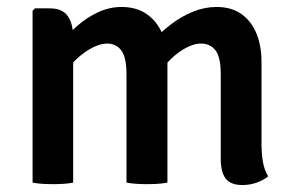

<svg xmlns="http://www.w3.org/2000/svg" viewBox="-20 -524 840 551"><path d="M123.5 -500Q159 -500 174.5 -477.8Q190 -455.5 190 -416V0Q178.5 2.5 163 3.5Q147.5 4.5 132 4.5Q116.5 4.5 101 3.5Q85.5 2.5 73.5 0V-493L80 -500ZM343 -310Q343 -359.5 328.2 -379.2Q313.5 -399 287.5 -399Q263.5 -398.5 236.5 -382.5Q209.5 -366.5 186.5 -341Q163.5 -315.5 151 -286V-395.5Q173.5 -425 201.8 -449.8Q230 -474.5 262.2 -489.2Q294.5 -504 328.5 -504Q372 -504 401.5 -483.2Q431 -462.5 445.8 -427.2Q460.5 -392 460.5 -348V0Q448 2.5 432.8 3.5Q417.5 4.5 402 4.5Q386.5 4.5 371 3.5Q355.5 2.5 343 0ZM613.5 -311Q613.5 -360.5 598.2 -379.8Q583 -399 557 -399Q534 -399 507.5 -383.2Q481 -367.5 457.2 -341Q433.5 -314.5 418.5 -283V-405.5Q442 -432.5 471.8 -455Q501.5 -477.5 534.5 -490.8Q567.5 -504 601.5 -504Q645 -504 673.8 -483Q702.5 -462 716.5 -426.5Q730.5 -391 730.5 -347V-110.5Q730.5 -83.5 734.5 -59.8Q738.5 -36 749.5 -18Q736.5 -7 717 0Q697.5 7 676 7Q641.5 7 627.5 -11.8Q613.5 -30.5 613.5 -67Z"/></svg>

Font: Signika Medium
Style: Regular
Weight: 500
Designer: Anna Giedry
Foundry: Anna Giedry
Version: Version 2.000